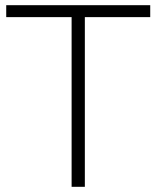

<svg xmlns="http://www.w3.org/2000/svg" viewBox="-20 -720 603 740"><path d="M256 0V-654H4V-700H559V-654H307V0Z"/></svg>

Font: Modern
Style: Regular
Weight: 300
Designer: Julieta Ulanovsky
Foundry: Julieta Ulanovsky
Version: Version 8.000